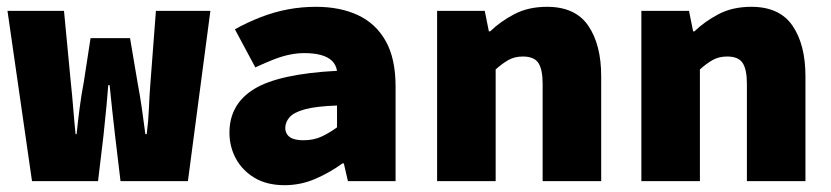

<svg xmlns="http://www.w3.org/2000/svg" viewBox="-20 -532 2440 564"><path d="M74 0 2 -500H168L188 -290Q192 -253 195 -215Q198 -177 202 -138H205Q209 -177 214 -215.5Q219 -254 226 -290L246 -420H362L384 -290Q391 -253 396.5 -215Q402 -177 407 -138H411Q416 -177 417.5 -215Q419 -253 422 -290L438 -500H598L532 0H334L318 -134Q314 -169 310 -205Q306 -241 302 -282H298Q296 -257 293 -223Q290 -189 284 -134L268 0Z M816 12Q764 12 728 -9.5Q692 -31 673 -66Q654 -101 654 -142Q654 -226 726.5 -270.5Q799 -315 970 -324Q967 -342 955 -353.5Q943 -365 922.5 -370.5Q902 -376 874 -376Q853 -376 831 -371.5Q809 -367 784.5 -357.5Q760 -348 730 -334L670 -446Q708 -467 747 -482Q786 -497 826 -504.5Q866 -512 908 -512Q979 -512 1031.5 -487.5Q1084 -463 1113 -411.5Q1142 -360 1142 -278V0H1002L990 -52H986Q949 -25 906 -6.5Q863 12 816 12ZM872 -120Q902 -120 926 -131.5Q950 -143 970 -158V-222Q909 -220 876 -211Q843 -202 830.5 -187.5Q818 -173 818 -156Q818 -145 824 -136.5Q830 -128 842 -124Q854 -120 872 -120Z M1264 0V-500H1404L1416 -440H1420Q1450 -469 1491 -490.5Q1532 -512 1587 -512Q1670 -512 1708 -456.5Q1746 -401 1746 -308V0H1574V-286Q1574 -328 1561.5 -347Q1549 -366 1516 -366Q1492 -366 1474 -356Q1456 -346 1436 -328V0Z M1864 0V-500H2004L2016 -440H2020Q2050 -469 2091 -490.5Q2132 -512 2187 -512Q2270 -512 2308 -456.5Q2346 -401 2346 -308V0H2174V-286Q2174 -328 2161.5 -347Q2149 -366 2116 -366Q2092 -366 2074 -356Q2056 -346 2036 -328V0Z"/></svg>

Font: Source Code Pro ExtraLight Black
Style: Regular
Weight: 900
Monospace: yes
Version: Version 1.018;hotconv 1.0.116;makeotfexe 2.5.65601